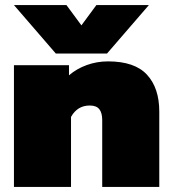

<svg xmlns="http://www.w3.org/2000/svg" viewBox="-20 -737 678 757"><path d="M35 -717H242L301 -637L360 -717H567L402 -526H200ZM35 -480H252V-440Q282 -466 322 -480.5Q362 -495 406 -495Q511 -495 559.5 -442.5Q608 -390 608 -297V0H383V-264Q383 -292 371.5 -306.5Q360 -321 334 -321Q285 -321 260 -276V0H35Z"/></svg>

Font: Prompt Black
Style: Regular
Weight: 900
Designer: Katatrad Team
Foundry: CadsonDemak
Version: Version 1.000